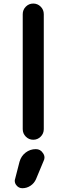

<svg xmlns="http://www.w3.org/2000/svg" viewBox="-20 -793 359 1060"><path d="M103.5 246.1Q83 246.1 70.3 229.5Q61.5 218.8 61.5 205.1Q61.5 200.2 63.5 194.3L87.9 99.6Q96.7 68.4 121.6 49.3Q146.5 30.3 177.7 30.3Q203.1 30.3 216.8 51.8Q225.6 63.5 225.6 77.1Q225.6 85.9 220.7 95.7L178.7 196.3Q168.9 218.8 148.4 232.4Q127.9 246.1 103.5 246.1ZM105.5 -80.1V-714.8Q105.5 -739.3 122.6 -756.3Q139.6 -773.4 163.6 -773.4Q187.5 -773.4 204.6 -756.3Q221.7 -739.3 221.7 -714.8V-80.1Q221.7 -55.7 204.6 -38.6Q187.5 -21.5 163.6 -21.5Q139.6 -21.5 122.6 -38.6Q105.5 -55.7 105.5 -80.1Z"/></svg>

Font: Gen Jyuu GothicX Medium
Style: Regular
Weight: 500
Designer: Ryoko NISHIZUKA (kana &amp; ideographs); Paul D. Hunt (Latin, Greek &amp; Cyrillic); Wenlong ZHANG (bopomofo); Sandoll C
Version: Version 1.058.20140828